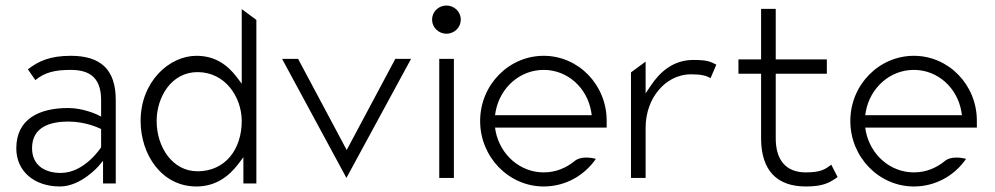

<svg xmlns="http://www.w3.org/2000/svg" viewBox="-20 -664 3600 695"><path d="M39 -127C39 -44 104 11 197 11C273 11 336 -62 336 -62L353 -82V0H399V-302C399 -412 345 -462 236 -462C162 -462 119 -443 81 -413L108 -374C143 -403 181 -411 236 -411C309 -411 346 -379 346 -301V-242L332 -249C332 -249 282 -273 227 -273C120 -273 39 -232 39 -127ZM96 -128C96 -205 163 -224 227 -224C292 -224 339 -200 346 -197V-131C345 -129 286 -38 200 -38C143 -38 96 -65 96 -128Z M489 -226C489 -106 564 11 691 11C761 11 809 -26 843 -71L861 -95V0H908V-592L855 -631V-361L837 -385C804 -428 760 -462 691 -462C593 -462 489 -369 489 -226ZM547 -226C547 -312 600 -403 695 -403C795 -403 855 -313 855 -226C855 -123 795 -44 695 -44C604 -44 547 -132 547 -226Z M1001 -451 1234 -20 1468 -451H1411L1235 -121L1059 -451Z M1544 -593C1544 -565 1567 -542 1596 -542C1625 -542 1648 -565 1648 -593C1648 -621 1625 -644 1596 -644C1567 -644 1544 -621 1544 -593ZM1570 -20H1623V-451H1570Z M1718 -226C1718 -95 1822 11 1948 11C2026 11 2095 -28 2137 -89C2118 -94 2081 -99 2060 -81C2029 -56 1992 -40 1948 -40C1863 -40 1791 -103 1774 -189L1772 -202H2176V-227C2176 -357 2074 -462 1948 -462C1822 -462 1718 -357 1718 -226ZM1772 -247 1774 -260C1790 -347 1862 -411 1948 -411C2034 -411 2105 -347 2120 -260L2122 -247Z M2264 -20H2317V-201C2317 -259 2337 -307 2366 -340C2391 -369 2430 -395 2482 -395C2519 -395 2537 -390 2552 -381L2573 -430C2551 -441 2541 -447 2490 -447C2417 -447 2369 -404 2335 -353L2317 -326V-441L2264 -402Z M2653 -397H2735V-158C2737 -47 2792 11 2897 11C2959 11 2982 -2 3012 -23L2989 -68C2967 -51 2951 -40 2897 -40C2823 -40 2788 -87 2788 -163V-397H2973V-449H2788V-632H2735V-449H2653Z M3058 -226C3058 -95 3162 11 3288 11C3366 11 3435 -28 3477 -89C3458 -94 3421 -99 3400 -81C3369 -56 3332 -40 3288 -40C3203 -40 3131 -103 3114 -189L3112 -202H3516V-227C3516 -357 3414 -462 3288 -462C3162 -462 3058 -357 3058 -226ZM3112 -247 3114 -260C3130 -347 3202 -411 3288 -411C3374 -411 3445 -347 3460 -260L3462 -247Z"/></svg>

Font: Charger Sport
Style: ExLit
Weight: 200
Designer: Jasper
Foundry: Cannot Into Space Fonts
Version: Version 1.1